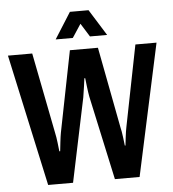

<svg xmlns="http://www.w3.org/2000/svg" viewBox="-56 -863 822 914"><g transform="rotate(-5 355.5 -406.0)"><path d="M357 -751 315 -687H233L312 -812H401L479 -687H397ZM369 -401Q365 -422 361.5 -452Q358 -482 357 -491H353Q352 -481 348 -453.5Q344 -426 340 -401L256 0H137L0 -630H116L192 -242Q196 -225 199.5 -195Q203 -165 204 -155H208Q209 -165 212.5 -195.5Q216 -226 219 -242L296 -630H430L504 -242Q508 -227 512 -196Q516 -165 517 -155H520Q521 -164 524.5 -193.5Q528 -223 532 -242L609 -630H710L574 0H456Z"/></g></svg>

Font: Pragati Narrow
Style: Bold
Weight: 700
Designer: Hector Gatti, Marcela Romero, Pablo Cosgaya and Nicolas Silva
Foundry: Omnibus-Type
Version: Version 1.010; ttfautohint (v1.3)